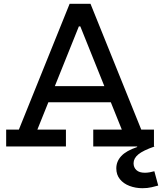

<svg xmlns="http://www.w3.org/2000/svg" viewBox="-20 -772 854 1012"><path d="M604 -318V-233H203V-318ZM724.5 -89H791.5V0H471.5V-89H622L387 -673.5L446.5 -633H352.5L412 -673.5L177 -89H327.5V0H12.5V-89H79.5L347 -752H457ZM793.5 130.5 814 206Q801.5 209.5 779.5 214.8Q757.5 220 731 220Q694.5 220 662.8 208Q631 196 612 172.5Q593 149 593 115.5Q593 79 619 50.8Q645 22.5 703 3V-33.5L795 0Q734 21 709 41.8Q684 62.5 684 88.5Q684 110.5 699 124.5Q714 138.5 743.5 138.5Q757 138.5 770 136Q783 133.5 793.5 130.5Z"/></svg>

Font: Hepta Slab Medium
Style: Regular
Weight: 500
Designer: Michael LaGattuta
Foundry: Michael LaGattuta
Version: Version 1.102